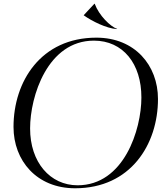

<svg xmlns="http://www.w3.org/2000/svg" viewBox="-20 -996 876 1030"><path d="M383 14C680.5 14 827.5 -221 827.5 -465C827.5 -645.5 703.5 -794 497 -794C199.5 -794 52.5 -559 52.5 -315C52.5 -134.5 176.5 14 383 14ZM396 -2C249 -2 141 -125.5 141.5 -307.5C141.5 -479 235 -778 484 -778C639.5 -778 739 -654.5 738.5 -472.5C738.5 -301 645 -2 396 -2ZM488 -976H486.5L430 -915.5L429 -914C473 -882.5 551 -843.5 607 -840L608.5 -841C572 -853.5 511 -913 488 -976Z"/></svg>

Font: Beautique Display Italic
Style: Regular
Weight: 400
Italic angle: -12°
Designer: Nhat-Quang Ngo
Version: Version 1.100;Glyphs 3.2.3 (3260)